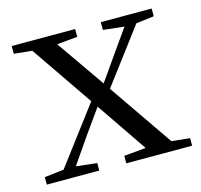

<svg xmlns="http://www.w3.org/2000/svg" viewBox="-82 -605 727 693"><g transform="rotate(-15 282.0 -258.0)"><path d="M11 0V-28L98 -38H118L207 -28V0ZM56 0 270 -284 291 -264H289L195 -132L104 0ZM308 0V-28L429 -39H451L554 -28V0ZM295 -241 275 -263H278L367 -390L456 -516H502ZM414 0 253 -236 61 -516H153L311 -289L510 0ZM18 -487V-516H255V-487L153 -477H118ZM351 -487V-516H541V-487L460 -477H441Z"/></g></svg>

Font: Noto Serif TC ExtraLight
Style: Regular
Weight: 400
Version: Version 2.002-H1;hotconv 1.1.0;makeotfexe 2.6.0